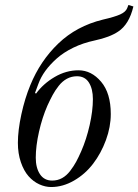

<svg xmlns="http://www.w3.org/2000/svg" viewBox="-20 -739 557 773"><path d="M124 -104Q124 -63 141 -37.5Q158 -12 190 -12Q212 -12 230 -22Q248 -32 262.5 -51Q277 -70 286.5 -87.5Q296 -105 307 -130Q328 -178 341 -235.5Q354 -293 354 -340Q354 -381 338 -406.5Q322 -432 290 -432Q268 -432 249.5 -422Q231 -412 216.5 -393.5Q202 -375 192 -356.5Q182 -338 171 -314Q150 -266 137 -208.5Q124 -151 124 -104ZM52 -164Q52 -214 66 -278.5Q80 -343 102 -396Q142 -494 215 -564Q288 -634 394 -660Q442 -671 464 -681Q486 -691 492 -706Q497 -718 497 -719L517 -713Q500 -641 456 -612Q422 -589 361 -576Q314 -566 275 -547Q236 -528 208.5 -503.5Q181 -479 162.5 -453.5Q144 -428 134 -400L121 -365L125 -362Q154 -402 200 -429Q246 -456 296 -456Q348 -456 387 -410Q426 -364 426 -280Q426 -228 406.5 -175Q387 -122 355 -80Q323 -38 278 -12Q233 14 186 14Q162 14 138 3Q114 -8 95 -29.5Q76 -51 64 -86Q52 -121 52 -164Z"/></svg>

Font: Old Standard TT
Style: Italic
Weight: 400
Italic angle: -15.2°
Designer: Alexey Kryukov <alexios@thessalonica.org.ru>
Version: Version 2.2